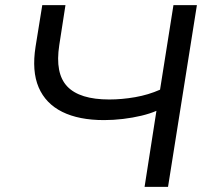

<svg xmlns="http://www.w3.org/2000/svg" viewBox="-20 -725 816 745"><path d="M541 0 587 -295Q562 -284 528.5 -276Q495 -268 457.5 -263.5Q420 -259 384 -259Q286 -259 221.5 -291Q157 -323 130 -386Q103 -449 118 -544L144 -705H234L210 -550Q193 -440 241 -389.5Q289 -339 404 -339Q453 -339 504.5 -348Q556 -357 601 -377L653 -705H744L632 0Z"/></svg>

Font: Nunito Sans 10pt SemiExpanded
Style: Italic
Weight: 400
Width: 6
Italic angle: -9°
Designer: Vernon Adams
Foundry: Vernon Adams
Version: Version 3.101;gftools[0.9.27]